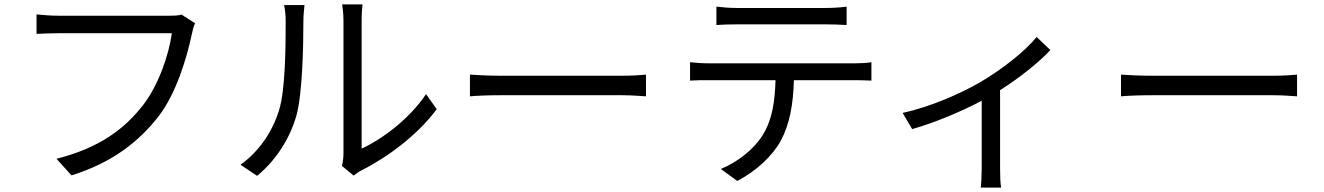

<svg xmlns="http://www.w3.org/2000/svg" viewBox="-20 -770 5980 867"><path d="M800 -704C781 -699 762 -699 747 -699H245C212 -699 173 -702 145 -705V-617C171 -618 205 -620 245 -620H756C743 -524 696 -385 625 -294C541 -187 429 -102 235 -53L303 22C487 -36 606 -129 697 -246C776 -349 824 -510 846 -615C850 -634 854 -651 861 -665Z M1141 24C1225 -45 1289 -143 1319 -250C1346 -350 1350 -564 1350 -675C1350 -705 1354 -735 1355 -747H1263C1267 -726 1270 -704 1270 -674C1270 -563 1269 -364 1240 -272C1210 -175 1150 -86 1066 -26ZM1577 23C1587 15 1596 8 1611 0C1727 -58 1866 -160 1952 -277L1904 -345C1828 -232 1705 -141 1613 -99V-676C1613 -714 1616 -742 1617 -750H1525C1526 -742 1531 -714 1531 -676V-77C1531 -57 1528 -37 1524 -21Z M2102 -335C2133 -338 2186 -340 2241 -340H2790C2835 -340 2877 -336 2897 -335V-433C2875 -431 2839 -428 2789 -428H2241C2185 -428 2132 -431 2102 -433Z M3710 -660C3739 -660 3774 -659 3803 -657V-740C3774 -736 3738 -734 3710 -734H3305C3273 -734 3243 -737 3215 -740V-657C3240 -659 3273 -660 3306 -660ZM3183 -484C3152 -484 3123 -486 3096 -489V-406C3123 -408 3152 -408 3183 -408H3482C3479 -314 3468 -230 3424 -160C3385 -97 3313 -39 3235 -7L3309 47C3394 4 3470 -68 3506 -135C3546 -209 3562 -300 3565 -408H3837C3861 -408 3893 -407 3915 -406V-489C3891 -485 3858 -484 3837 -484Z M4661 -603C4610 -539 4503 -455 4403 -397C4320 -349 4184 -288 4056 -260L4099 -187C4208 -218 4328 -270 4413 -315V-9C4413 21 4411 62 4409 77H4501C4497 62 4496 21 4496 -9V-363C4587 -420 4676 -493 4723 -544Z M5042 -335C5073 -338 5126 -340 5181 -340H5730C5775 -340 5817 -336 5837 -335V-433C5815 -431 5779 -428 5729 -428H5181C5125 -428 5072 -431 5042 -433Z"/></svg>

Font: Noto Sans CJK KR Regular
Style: Regular
Weight: 400
Designer: Ryoko NISHIZUKA (kana & ideographs); Paul D. Hunt (Latin, Greek & Cyrillic); Wenlong ZHANG (bopomofo); Sandoll Communica
Foundry: Adobe Systems Incorporated
Version: Version 1.004;PS 1.004;hotconv 1.0.82;makeotf.lib2.5.63406